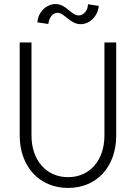

<svg xmlns="http://www.w3.org/2000/svg" viewBox="-20 -909 669 945"><path d="M315 16C456 16 552 -88 552 -242V-700H494V-242C494 -120 422 -37 315 -37C208 -37 135 -120 135 -242V-700H77V-242C77 -89 174 16 315 16ZM377 -790C422 -790 462 -830 466 -880L413 -888C413 -858 392 -833 367 -833C330 -833 307 -889 253 -889C208 -889 167 -849 164 -799L218 -791C221 -821 239 -846 263 -846C298 -846 324 -790 377 -790Z"/></svg>

Font: Uncut Sans Light
Style: Regular
Weight: 300
Designer: Kasper Nordkvist
Foundry: UNCUT.wtf
Version: Version 1.304;Glyphs 3.2 (3246)